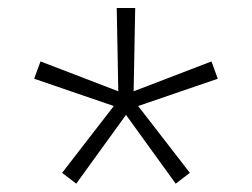

<svg xmlns="http://www.w3.org/2000/svg" viewBox="-20 -594 626 477"><path d="M416.5 -137.7 293 -308.6 169.4 -137.7 134.3 -164.6 262.7 -330.6 64.9 -398.4 80.6 -441.4 273.9 -367.2 270 -574.2H315.9L312 -367.2L505.4 -441.4L521 -398.4L323.2 -330.6L451.7 -164.6Z"/></svg>

Font: Cascadia Mono NF ExtraLight
Style: Regular
Weight: 200
Monospace: yes
Designer: Aaron Bell
Foundry: Saja Typeworks
Version: Version 2404.023; ttfautohint (v1.8.4)